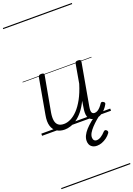

<svg xmlns="http://www.w3.org/2000/svg" viewBox="-264 -1101 1175 1691"><g transform="rotate(-20 323.0 -255.0)"><path d="M208 17Q166 17 135 -2Q104 -21 91.5 -61Q79 -101 91 -164L150 -495Q153 -506 159 -510.5Q165 -515 179 -515Q194 -515 200.5 -509.5Q207 -504 204 -493L144 -164Q137 -121 142 -91.5Q147 -62 166 -47Q185 -32 219 -32Q249 -32 282 -48Q315 -64 347.5 -98Q380 -132 410 -186.5Q440 -241 464 -319L495 -496Q497 -507 503 -511.5Q509 -516 523 -516Q538 -516 544.5 -511Q551 -506 549 -494L479 -101Q475 -78 475.5 -62.5Q476 -47 483.5 -39Q491 -31 504 -31Q519 -31 532.5 -39Q546 -47 558.5 -60.5Q571 -74 582 -91Q587 -99 594 -100Q601 -101 610 -95Q619 -90 620.5 -83Q622 -76 617 -69Q606 -48 587.5 -28Q569 -8 546 4.5Q523 17 496 17Q474 17 459 10Q444 3 435 -11Q426 -25 424 -45.5Q422 -66 425 -91L437 -169Q412 -117 383 -81Q354 -45 323.5 -23.5Q293 -2 263.5 7.5Q234 17 208 17ZM426 248Q393 248 373 229.5Q353 211 353 177Q353 152 365 127.5Q377 103 398.5 79Q420 55 449.5 30.5Q479 6 513 -20L557 -18V-13Q528 9 501.5 32Q475 55 453.5 78Q432 101 419.5 122.5Q407 144 407 164Q407 181 415.5 191Q424 201 440 201Q459 201 480 188Q501 175 524 150Q529 145 536 143.5Q543 142 551 149Q558 156 559 163Q560 170 555 177Q540 198 518.5 214Q497 230 473 239Q449 248 426 248ZM0 490H646V500H0ZM0 -20H646V0H0ZM0 -505H646V-500H0ZM0 -1010H646V-1000H0Z"/></g></svg>

Font: Playwrite ZA Guides
Style: Regular
Weight: 400
Designer: Veronika Burian, José Scaglione
Foundry: TypeTogether
Version: Version 1.003